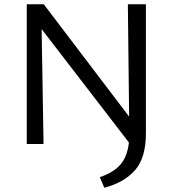

<svg xmlns="http://www.w3.org/2000/svg" viewBox="-20 -678 814 904"><path d="M582 -658H667V-50Q667 64 616.5 122.5Q566 181 471 206L450 156Q513 135 546 98Q579 61 587 -7L176 -541L185 0H106V-658H186L588 -129Z"/></svg>

Font: EauTest Medium
Style: Regular
Weight: 500
Designer: Christian Thalmann (Catharsis Fonts)
Version: Version 0.001;PS 000.001;hotconv 1.0.88;makeotf.lib2.5.64775